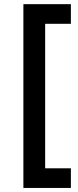

<svg xmlns="http://www.w3.org/2000/svg" viewBox="-20 -794 382 944"><path d="M95 130V-773.5H328.5V-677H202V33.5H328.5V130Z"/></svg>

Font: Karla SemiBold
Style: Regular
Weight: 600
Designer: Jonathan Pinhorn
Version: Version 2.004; ttfautohint (v1.8.4.7-5d5b);gftools[0.9.33]